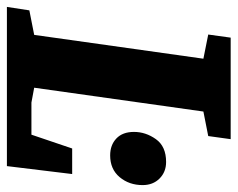

<svg xmlns="http://www.w3.org/2000/svg" viewBox="-100 -602 688 556"><g transform="rotate(90 244.0 -324.0)"><path d="M-14 0 -4 -65 67 -79 136 -569 66 -583 75 -648H369L360 -583L289 -569L220 -79L263 -71H356L396 -189H470L447 0ZM416 -299Q386 -299 367 -317Q348 -335 348 -368Q348 -402 369 -431.5Q390 -461 435 -461Q464 -461 483 -442Q502 -423 502 -393Q502 -354 479 -326.5Q456 -299 416 -299Z"/></g></svg>

Font: Faustina ExtraBold
Style: Italic
Weight: 800
Italic angle: -8°
Designer: Alfonso Garcia
Foundry: http://www.omnibus-type.com
Version: Version 1.200